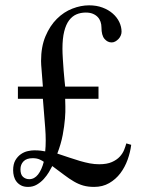

<svg xmlns="http://www.w3.org/2000/svg" viewBox="-20 -697 540 728"><path d="M146 -83.5Q141.1 -87.4 130.4 -92.3Q119.6 -97.2 104 -97.2Q80.6 -97.2 69.1 -85.2Q57.6 -73.2 57.6 -55.2Q57.6 -34.7 67.6 -26.1Q77.6 -17.6 90.8 -17.6Q110.4 -17.6 124.3 -35.4Q138.2 -53.2 146 -83.5ZM477.5 -147.9Q474.1 -120.1 463.9 -91.6Q453.6 -63 436.3 -40Q418.9 -17.1 394 -2.7Q369.1 11.7 336.9 11.7Q314 11.7 295.9 6.6Q277.8 1.5 260.3 -8.8Q242.7 -19 223.4 -33.7Q204.1 -48.3 178.2 -67.4Q173.3 -57.6 165.3 -44.2Q157.2 -30.8 146 -18.3Q134.8 -5.9 119.9 2.9Q105 11.7 86.4 11.7Q70.8 11.7 60.1 6.1Q49.3 0.5 42.5 -8.5Q35.6 -17.6 32.7 -28.8Q29.8 -40 29.8 -51.3Q29.8 -74.7 38.3 -89.4Q46.9 -104 59.3 -112.5Q71.8 -121.1 85.4 -124Q99.1 -127 109.4 -127Q125 -127 134.8 -125.7Q144.5 -124.5 151.4 -123Q155.3 -161.1 151.4 -212.2Q147.5 -263.2 142.6 -322.3H47.9V-368.7H142.6Q140.1 -405.8 137.9 -429.4Q135.7 -453.1 135.7 -465.8Q135.7 -520 152.6 -559.8Q169.4 -599.6 195.8 -625.7Q222.2 -651.9 254.4 -664.3Q286.6 -676.8 317.9 -676.8Q346.2 -676.8 368.9 -668.2Q391.6 -659.7 407.7 -645.5Q423.8 -631.3 432.4 -613.3Q440.9 -595.2 440.9 -576.7Q440.9 -569.3 437.7 -562Q434.6 -554.7 429.2 -549.1Q423.8 -543.5 417.2 -539.8Q410.6 -536.1 403.3 -536.1Q387.7 -536.1 376.2 -549.6Q364.7 -563 364.7 -593.3Q364.7 -604 361.3 -614.3Q357.9 -624.5 350.6 -632.3Q343.3 -640.1 332 -644.8Q320.8 -649.4 305.2 -649.4Q286.1 -649.4 270 -642.6Q253.9 -635.7 241.9 -619.9Q230 -604 223.4 -577.6Q216.8 -551.3 216.8 -512.2Q216.8 -496.1 218.3 -473.1Q219.7 -450.2 221.4 -428.2Q223.1 -406.2 224.9 -389.4Q226.6 -372.6 227.1 -368.7H353.5V-322.3H227.1Q227.1 -313.5 227.8 -293.9Q228.5 -274.4 226.3 -246.8Q224.1 -219.2 217.8 -185.3Q211.4 -151.4 197.3 -114.7Q221.2 -106.9 242.4 -99.6Q263.7 -92.3 283 -86.7Q302.2 -81.1 320.3 -77.6Q338.4 -74.2 356 -74.2Q385.3 -74.2 404.1 -82.5Q422.9 -90.8 434.1 -103Q445.3 -115.2 450.7 -128.9Q456.1 -142.6 459 -153.3Z"/></svg>

Font: Doulos SIL CyrE
Style: Regular
Weight: 400
Designer: Walt Agee, Victor Gaultney, Peter Martin, Debbi Hosken, Becca Hirsbrunner
Foundry: SIL International
Version: Version 5.000